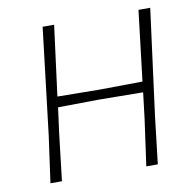

<svg xmlns="http://www.w3.org/2000/svg" viewBox="-74 -714 802 789"><g transform="rotate(-10 327.5 -319.5)"><path d="M202 -639 164 -346 340 -344 519 -346 554 -639H603L545 -197L522 0H474L501 -194L514 -302L329 -304L159 -302L145 -197L122 0H74L101 -194L154 -639Z"/></g></svg>

Font: Alegreya Sans SC Light
Style: Italic
Weight: 300
Italic angle: -7°
Designer: Juan Pablo del Peral
Foundry: Huerta Tipografica
Version: Version 2.007